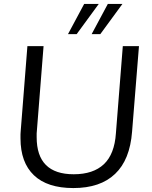

<svg xmlns="http://www.w3.org/2000/svg" viewBox="-20 -946 771 974"><path d="M352 8Q220 8 152 -57Q84 -122 84 -244Q84 -256 84 -265Q84 -274 85 -281L119 -712H201L167 -282Q166 -277 166 -269Q166 -261 166 -250Q166 -62 354 -62Q453 -62 507 -113Q561 -164 568 -270L603 -712H685L650 -278Q639 -135 564 -64Q489 8 352 8ZM325 -773 407 -926H481L369 -773ZM445 -773 527 -926H601L489 -773Z"/></svg>

Font: PRinguin Sans
Style: Italic
Weight: 400
Designer: Vernon Adams
Foundry: Vernon Adams
Version: ""